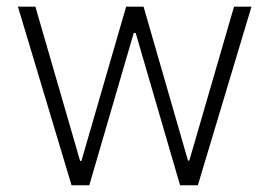

<svg xmlns="http://www.w3.org/2000/svg" viewBox="-20 -550 800 570"><path d="M33.2 -530.3H85L217.8 -72.3H221.7L354.5 -530.3H406.2L538.1 -73.2H542L674.8 -530.3H726.6L567.4 0H514.6L382.8 -452.1H377L245.1 0H192.4Z"/></svg>

Font: Pretendard Std ExtraLight
Style: Regular
Weight: 200
Designer: Base glyphs from Inter by Rasmus Andersson; Hangeul glyphs from Noto Sans CJK(Source Han Sans) by Jang Soo-young and Kan
Foundry: Kil Hyung-jin
Version: Version 1.309